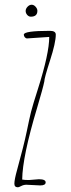

<svg xmlns="http://www.w3.org/2000/svg" viewBox="-20 -793 303 815"><path d="M138.7 -747.1Q138.7 -722.2 110.8 -722.2Q102.1 -722.2 95.5 -729.7Q88.9 -737.3 88.9 -746.6Q88.9 -755.9 96.9 -764.4Q105 -772.9 114.3 -772.9Q123.5 -772.9 131.1 -764.4Q138.7 -755.9 138.7 -747.1ZM150.9 -5.9 91.8 -8.8Q80.6 -8.8 70.1 -3.4Q59.6 2 56.2 2Q41 2 41 -13.2Q41 -30.3 52.7 -72.3Q81.5 -176.8 93.3 -233.9Q105 -291 111.8 -318.4Q118.7 -345.7 140.6 -414.1Q189 -565.9 189 -636.2L95.2 -629.9Q89.4 -629.9 85.2 -635Q81.1 -640.1 81.1 -646Q81.1 -662.1 191.9 -662.1Q216.8 -662.1 216.8 -646Q216.8 -611.8 192.4 -536.4Q168 -460.9 168 -446.8Q162.6 -419.4 137.7 -335.9Q75.2 -127.9 74.2 -30.8Q84 -28.8 103 -28.8L145 -32.2Q173.8 -32.2 173.8 -19Q173.8 -5.9 150.9 -5.9Z"/></svg>

Font: Amatic SC
Style: Regular
Weight: 400
Version: Version 1.004